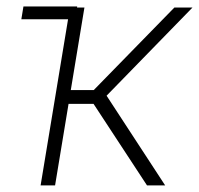

<svg xmlns="http://www.w3.org/2000/svg" viewBox="-20 -564 605 584"><path d="M44.9 -505.4 51.3 -544.4H214.8L208.5 -505.4ZM103.5 0 192.9 -541H236.8L195.3 -290H265.1L510.3 -541H565.4L304.2 -272.9L482.4 0H427.2L264.6 -248H188.5L147.5 0Z"/></svg>

Font: Inter 17pt ExtraLight
Style: Italic
Weight: 250
Italic angle: -9.3988°
Version: Version 4.001;git-66647c0bb